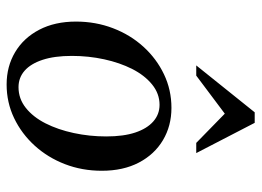

<svg xmlns="http://www.w3.org/2000/svg" viewBox="-122 -638 770 565"><g transform="rotate(90 262.5 -355.0)"><path d="M297 -475Q350 -475 392 -450Q434 -425 458 -379Q482 -333 482 -270Q482 -212 462.5 -161.5Q443 -111 408 -72.5Q373 -34 327 -12Q281 10 228 10Q175 10 133 -15Q91 -40 67 -86Q43 -132 43 -194Q43 -252 62.5 -303Q82 -354 117 -392.5Q152 -431 198 -453Q244 -475 297 -475ZM236 -25Q270 -25 297 -46.5Q324 -68 342.5 -104.5Q361 -141 371 -187.5Q381 -234 381 -283Q381 -334 369.5 -368.5Q358 -403 337 -421.5Q316 -440 288 -440Q255 -440 228 -418Q201 -396 182.5 -359.5Q164 -323 154 -277Q144 -231 144 -182Q144 -131 155.5 -96Q167 -61 187.5 -43Q208 -25 236 -25ZM400 -548 314 -632 202 -548H172L310 -720H341L430 -548Z"/></g></svg>

Font: Brygada 1918 Medium
Style: Italic
Weight: 500
Italic angle: -8°
Designer: Mateusz Machalski | Borys Kosmynka | Przemek Hoffer
Foundry: NIEPODLEGLA 2018
Version: Version 3.006